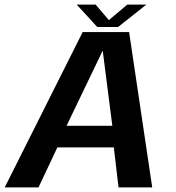

<svg xmlns="http://www.w3.org/2000/svg" viewBox="-44 -815 765 835"><path d="M-23.5 0H123.5L205.5 -174H451L471.5 0H618L517.5 -675.5H315.5ZM245.5 -268 401.5 -592.5H403L444.5 -268ZM379 -697.5H469.5L592.5 -795H509.5L429.5 -727.5L372 -795H289.5Z"/></svg>

Font: Anybody UltraCondensed Thin SemiBold
Style: Italic
Weight: 600
Italic angle: -10°
Version: Version 1.111